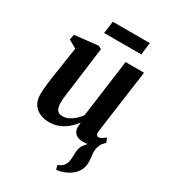

<svg xmlns="http://www.w3.org/2000/svg" viewBox="-234 -849 1066 1208"><g transform="rotate(30 299.0 -245.0)"><path d="M376 247.5 366.5 217.5Q388.5 208.5 400.5 196.8Q412.5 185 418.5 168Q424.5 152.5 424.5 132.5Q424.5 112.5 426.5 90.5Q427.5 55 445 33.2Q462.5 11.5 476.5 -6.5L552.5 -49Q537 -30 530.2 -9.8Q523.5 10.5 523.5 34Q524 48 526.8 67.5Q529.5 87 529.5 105Q529.5 136 516.2 161.8Q503 187.5 477.5 207.5Q456.5 223 431.2 233.2Q406 243.5 376 247.5ZM184.5 10Q152.5 10 122.2 -2Q92 -14 72 -41.2Q52 -68.5 51.5 -115Q51.5 -132.5 53.2 -153.5Q55 -174.5 57.8 -197.8Q60.5 -221 64 -244.8Q67.5 -268.5 71 -290.5L98.5 -473L40.5 -506L47.5 -544.5L217 -563L240 -551.5L206 -288.5Q203.5 -267 200.5 -245.5Q197.5 -224 194.8 -203.8Q192 -183.5 190.2 -166.2Q188.5 -149 188.5 -136Q188.5 -109.5 194.5 -93.8Q200.5 -78 212.2 -71.2Q224 -64.5 242 -64.5Q264 -64.5 285.5 -75.2Q307 -86 325.8 -103.2Q344.5 -120.5 358.5 -139L415 -558.5H549L486 -100Q483.5 -81 488.8 -72.2Q494 -63.5 504 -63.5Q513 -63.5 523 -69Q533 -74.5 550.5 -89L564 -59Q558.5 -50.5 541.2 -34Q524 -17.5 496.8 -3.8Q469.5 10 435 10Q398 10 379.8 -5.5Q361.5 -21 359 -46.5Q358.5 -49.5 358.5 -54Q358.5 -58.5 359 -63.8Q359.5 -69 360.2 -74.8Q361 -80.5 361.5 -85.5L360 -86.5Q346.5 -69 329.5 -51.8Q312.5 -34.5 290.8 -20.5Q269 -6.5 242.8 1.8Q216.5 10 184.5 10ZM218.5 -738H487.5L476.5 -649.5H206.5Z"/></g></svg>

Font: Merriweather 28pt
Style: Bold Italic
Weight: 700
Italic angle: -7.8°
Version: Version 2.101